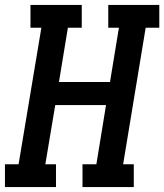

<svg xmlns="http://www.w3.org/2000/svg" viewBox="-27 -755 663 775"><path d="M-7 0V-92H48L140 -643H96V-735H303V-643H247L211 -424H417L453 -643H410V-735H616V-643H561L470 -92H513V0H306V-92H362L401 -331H196L156 -92H199V0Z"/></svg>

Font: Iosevka Etoile SmBdObl
Style: Regular
Weight: 600
Italic angle: -9°
Designer: Belleve Invis
Foundry: Belleve Invis
Version: Version 15.5.2; ttfautohint (v1.8.4)